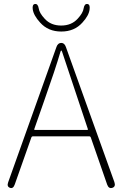

<svg xmlns="http://www.w3.org/2000/svg" viewBox="-20 -941 614 962"><path d="M30 0Q13 -6 21 -28L263 -706Q270 -726 287 -726Q303 -726 310 -706L553 -29Q561 -6 543 0Q525 6 517 -16L435 -252Q433 -258 427 -258H146Q139 -258 137 -252L54 -17Q46 6 30 0ZM152 -295Q150 -290 155 -290H417Q422 -290 420 -295L291 -682Q289 -688 287 -688Q285 -688 283 -682Q258 -596 201 -435ZM181 -828Q148 -864 144 -895Q141 -919 155 -921Q170 -923 174 -899Q177 -876 204 -847Q235 -813 286.5 -813Q338 -813 369 -847Q396 -876 399 -899Q403 -923 418 -921Q432 -919 429 -895Q426 -864 393 -828Q353 -783 287 -783Q221 -783 181 -828Z"/></svg>

Font: Resource Han Rounded KR ExtraLight
Style: Regular
Weight: 250
Designer: Cyano Hao (round all glyphs); Ryoko NISHIZUKA 西塚涼子 (kana, bopomofo & ideographs); Paul D. Hunt (Latin, Greek & Cyrillic)
Foundry: Cyano Hao
Version: 0.990